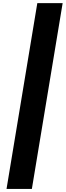

<svg xmlns="http://www.w3.org/2000/svg" viewBox="-20 -982 423 1236"><path d="M383.3 -961.9 185.1 234.4H22L220.2 -961.9Z"/></svg>

Font: Inter 28pt ExtraBold
Style: Italic
Weight: 800
Italic angle: -9.3988°
Designer: Rasmus Andersson
Foundry: rsms
Version: Version 4.001;git-66647c0bb